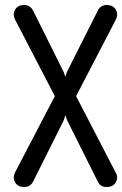

<svg xmlns="http://www.w3.org/2000/svg" viewBox="-20 -747 488 767"><path d="M444 -54V-56Q448 -45 448 -38Q448 -24 438 -12Q428 0 405 0Q381 0 371 -21L248 -267L241 -287L235 -267L112 -21Q101 0 77 0Q55 0 45 -12Q35 -24 35 -38Q35 -47 39 -56L199 -363L39 -671Q35 -680 35 -689Q35 -703 45 -715Q55 -727 77 -727Q100 -727 112 -705L235 -458L241 -440L247 -459L371 -705Q376 -716 385.5 -721.5Q395 -727 405 -727Q428 -727 438 -715Q448 -703 448 -689Q448 -680 444 -671L284 -363Z"/></svg>

Font: VDS Compensated
Style: Light
Weight: 300
Designer: artmaker
Foundry: artmaker
Version: Version 1.000 2012 initial release